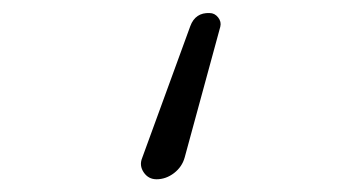

<svg xmlns="http://www.w3.org/2000/svg" viewBox="-20 -160 540 300"><path d="M224.6 120.1Q211.9 120.1 204.6 109.4Q197.3 98.6 202.1 86.9L277.3 -119.1Q285.2 -140.6 307.6 -139.6Q315.4 -139.6 320.8 -132.8Q326.2 -126 324.2 -118.2L268.6 85.9Q264.6 100.6 252 110.4Q239.3 120.1 224.6 120.1Z"/></svg>

Font: Rounded-X Mgen+ 1m light
Style: Regular
Weight: 200
Designer: [Source Han Sans]
Ryoko NISHIZUKA  (kana & ideographs); Paul D. Hunt (Latin, Greek & Cyrillic); Wenlong ZHANG  (bopomofo
Version: Version 1.059.20150602